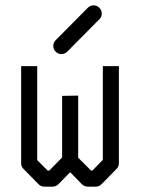

<svg xmlns="http://www.w3.org/2000/svg" viewBox="-20 -747 580 717"><path d="M272 -390V-158L320 -110H325L364 -150V-500H424V-137Q424 -125 415 -116L359 -59Q350 -50 338 -50H308Q295 -50 286 -59L242 -104L198 -59Q189 -50 176 -50H146Q133 -50 124 -59L68 -116Q59 -125 59 -137V-500H119V-149L158 -110H164L212 -159V-389ZM179 -575Q179 -588 188 -597L308 -718Q317 -727 329 -727Q342 -727 351 -718Q360 -709 360 -696Q360 -684 351 -675L231 -554Q222 -545 209 -545Q197 -545 188 -554Q179 -563 179 -575Z"/></svg>

Font: ibm3270
Style: Regular
Weight: 400
Monospace: yes
Version: Version 2.0.3